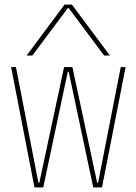

<svg xmlns="http://www.w3.org/2000/svg" viewBox="-20 -810 590 830"><path d="M129 0 28 -520H49L146 -20H150L257 -520H293L400 -20H404L502 -520H523L421 0H383L277 -500H273L167 0ZM95 -570 259 -790H291L455 -570H430L277 -775H273L120 -570Z"/></svg>

Font: M PLUS Code Latin SemiExpanded Thin
Style: Regular
Weight: 250
Width: 6
Designer: Coji Morishita
Foundry: UNDERFOREST DESIGN
Version: Version 1.002; ttfautohint (v1.8.3)